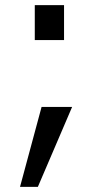

<svg xmlns="http://www.w3.org/2000/svg" viewBox="-20 -552 384 748"><path d="M229.5 -396H115.5V-532H229.5ZM261 -135.5 127.5 176H58L142 -135.5Z"/></svg>

Font: Myanmar Ethnic
Style: Regular
Weight: 400
Designer: Khon Soe Zaw Thu
Foundry: PaOh Unicode khonsoezawthu@gmail.com and @hotmail.com
Version: Version 1.01 September 27, 2016